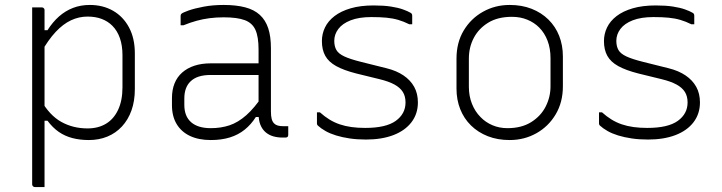

<svg xmlns="http://www.w3.org/2000/svg" viewBox="-20 -556 2920 776"><path d="M110 -526Q117 -526 123.5 -526Q130 -526 136.5 -526Q143 -526 149 -526Q153 -526 155 -524.5Q157 -523 158.5 -521Q160 -519 160 -515Q160 -426 160 -336.5Q160 -247 160 -157.5Q160 -68 160 21.5Q160 111 160 200Q154 200 147.5 200Q141 200 134.5 200Q128 200 121 200Q118 200 115.5 198.5Q113 197 111.5 194.5Q110 192 110 189Q110 112 110 35Q110 -42 110 -118.5Q110 -195 110 -272Q110 -349 110 -426Q110 -449 110 -474.5Q110 -500 110 -526ZM343 -536Q396 -536 437 -512.5Q478 -489 501.5 -445Q525 -401 525 -340V-196Q525 -148 511.5 -110Q498 -72 473 -45Q448 -18 414 -4Q380 10 339 10Q303 10 272.5 2Q242 -6 217.5 -23Q193 -40 172 -68H145V-152Q180 -90 227.5 -63.5Q275 -37 334 -37Q377 -37 408.5 -56Q440 -75 457.5 -112.5Q475 -150 475 -203V-333Q475 -372 464.5 -402Q454 -432 434 -452Q416 -470 391 -479.5Q366 -489 334 -489Q299 -489 267 -474Q235 -459 205 -427Q175 -395 145 -342V-434H172Q193 -467 218.5 -489.5Q244 -512 275 -524Q306 -536 343 -536Z M1075 -361Q1075 -330 1075 -298Q1075 -266 1075 -233.5Q1075 -201 1075 -169Q1075 -137 1075 -106Q1075 -87 1078 -75.5Q1081 -64 1088 -57Q1094 -51 1103 -48.5Q1112 -46 1124 -46Q1126 -46 1128.5 -46Q1131 -46 1133 -46H1145Q1145 -37 1145 -28.5Q1145 -20 1145 -11Q1145 -5 1142 -2.5Q1139 0 1134 0Q1129 0 1127 0Q1125 0 1122 0Q1102 0 1084.5 -5Q1067 -10 1053.5 -21.5Q1040 -33 1032.5 -51.5Q1025 -70 1025 -97Q1025 -135 1025 -178Q1025 -221 1025 -259Q1025 -275 1025 -291.5Q1025 -308 1025 -324Q1025 -340 1025 -356Q1025 -407 1012.5 -435Q1000 -463 969.5 -474.5Q939 -486 884 -486Q854 -486 827 -482.5Q800 -479 774.5 -472Q749 -465 722 -454H710Q710 -464 710 -473Q710 -482 710 -492Q710 -495 711 -497Q712 -499 713 -500Q718 -505 742 -513.5Q766 -522 803 -529Q840 -536 884 -536Q934 -536 970.5 -526.5Q1007 -517 1030 -496Q1053 -475 1064 -442Q1075 -409 1075 -361ZM725 -132Q725 -86 752.5 -62Q780 -38 832 -38Q873 -38 907.5 -49.5Q942 -61 975 -90Q1008 -119 1044 -172V-83H1014Q995 -53 969 -32Q943 -11 909 -0.5Q875 10 832 10Q783 10 748 -6.5Q713 -23 694 -54.5Q675 -86 675 -131V-159Q675 -193 685.5 -219Q696 -245 716.5 -263Q737 -281 766 -290.5Q795 -300 832 -300Q866 -300 898 -300Q930 -300 963.5 -300Q997 -300 1035 -300Q1043 -300 1046.5 -294Q1050 -288 1051 -277.5Q1052 -267 1052 -253Q1010 -253 976.5 -253Q943 -253 909.5 -253Q876 -253 832 -253Q804 -253 783.5 -246.5Q763 -240 749 -226Q737 -214 731 -197Q725 -180 725 -158Z M1456 -39Q1540 -39 1579.5 -67.5Q1619 -96 1619 -142Q1619 -167 1608 -184.5Q1597 -202 1574 -214.5Q1551 -227 1514 -236L1420 -259Q1369 -272 1338.5 -289Q1308 -306 1294.5 -330.5Q1281 -355 1281 -390Q1281 -419 1293.5 -445Q1306 -471 1332 -491Q1358 -511 1397.5 -522.5Q1437 -534 1490 -534Q1531 -534 1560 -529.5Q1589 -525 1608.5 -518Q1628 -511 1638 -505Q1642 -503 1643.5 -501Q1645 -499 1645.5 -497Q1646 -495 1646 -492Q1646 -483 1646 -475.5Q1646 -468 1646 -458H1634Q1612 -469 1590 -475.5Q1568 -482 1542 -484.5Q1516 -487 1481 -487Q1431 -487 1397.5 -474Q1364 -461 1347.5 -439Q1331 -417 1331 -391Q1331 -369 1339.5 -354Q1348 -339 1371.5 -328Q1395 -317 1439 -306L1543 -280Q1583 -270 1611 -251Q1639 -232 1654 -205Q1669 -178 1669 -142Q1669 -96 1643 -62Q1617 -28 1570 -10Q1523 8 1459 8Q1423 8 1393 3.5Q1363 -1 1338.5 -8.5Q1314 -16 1295.5 -26.5Q1277 -37 1264 -49Q1263 -51 1262 -52.5Q1261 -54 1261 -57Q1261 -68 1261 -80Q1261 -92 1261 -102H1273Q1292 -85 1311.5 -73Q1331 -61 1353 -53.5Q1375 -46 1400.5 -42.5Q1426 -39 1456 -39Z M2040 -536Q2089 -536 2128.5 -520.5Q2168 -505 2196.5 -477Q2225 -449 2240 -411Q2255 -373 2255 -328V-207Q2255 -143 2226 -94Q2197 -45 2148 -17.5Q2099 10 2040 10Q1991 10 1951.5 -5.5Q1912 -21 1883.5 -49Q1855 -77 1840 -115Q1825 -153 1825 -198V-319Q1825 -384 1854 -432.5Q1883 -481 1932 -508.5Q1981 -536 2040 -536ZM2049 -488Q1992 -488 1953.5 -464.5Q1915 -441 1895 -403Q1875 -365 1875 -319V-205Q1875 -168 1887.5 -136.5Q1900 -105 1922 -83Q1942 -62 1970 -50Q1998 -38 2031 -38Q2088 -38 2127 -62.5Q2166 -87 2185.5 -125.5Q2205 -164 2205 -207V-321Q2205 -360 2193 -391.5Q2181 -423 2159 -445Q2139 -465 2111 -476.5Q2083 -488 2049 -488Z M2596 -39Q2680 -39 2719.5 -67.5Q2759 -96 2759 -142Q2759 -167 2748 -184.5Q2737 -202 2714 -214.5Q2691 -227 2654 -236L2560 -259Q2509 -272 2478.5 -289Q2448 -306 2434.5 -330.5Q2421 -355 2421 -390Q2421 -419 2433.5 -445Q2446 -471 2472 -491Q2498 -511 2537.5 -522.5Q2577 -534 2630 -534Q2671 -534 2700 -529.5Q2729 -525 2748.5 -518Q2768 -511 2778 -505Q2782 -503 2783.5 -501Q2785 -499 2785.5 -497Q2786 -495 2786 -492Q2786 -483 2786 -475.5Q2786 -468 2786 -458H2774Q2752 -469 2730 -475.5Q2708 -482 2682 -484.5Q2656 -487 2621 -487Q2571 -487 2537.5 -474Q2504 -461 2487.5 -439Q2471 -417 2471 -391Q2471 -369 2479.5 -354Q2488 -339 2511.5 -328Q2535 -317 2579 -306L2683 -280Q2723 -270 2751 -251Q2779 -232 2794 -205Q2809 -178 2809 -142Q2809 -96 2783 -62Q2757 -28 2710 -10Q2663 8 2599 8Q2563 8 2533 3.5Q2503 -1 2478.5 -8.5Q2454 -16 2435.5 -26.5Q2417 -37 2404 -49Q2403 -51 2402 -52.5Q2401 -54 2401 -57Q2401 -68 2401 -80Q2401 -92 2401 -102H2413Q2432 -85 2451.5 -73Q2471 -61 2493 -53.5Q2515 -46 2540.5 -42.5Q2566 -39 2596 -39Z"/></svg>

Font: Recursive Light
Style: Regular
Weight: 300
Version: Version 1.085